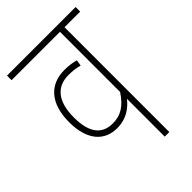

<svg xmlns="http://www.w3.org/2000/svg" viewBox="-191 -697 772 772"><g transform="rotate(-45 195.0 -311.0)"><path d="M390 -596V-622H0V-596H275V-254C243 -205 210 -185 165 -185C109 -185 71 -219 71 -313C71 -407 112 -449 176 -449C201 -449 221 -446 238 -441L242 -467C222 -472 205 -475 178 -475C98 -475 44 -421 44 -313C44 -209 93 -159 164 -159C218 -159 252 -186 275 -215V0H301V-596Z"/></g></svg>

Font: Noto Sans ExtraCondensed Thin
Style: Italic
Weight: 100
Width: 2
Italic angle: -12°
Designer: Monotype Design Team
Foundry: Monotype Imaging Inc.
Version: Version 2.013